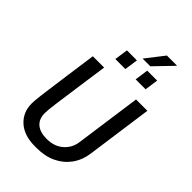

<svg xmlns="http://www.w3.org/2000/svg" viewBox="-300 -1153 1277 1277"><g transform="rotate(45 339.0 -514.0)"><path d="M287.8 10Q185.8 10 128.2 -41.9Q70.8 -93.8 70.8 -177Q70.8 -188 72.4 -207.9Q74 -227.8 77.4 -255.4Q80.8 -283 85.6 -318.1Q90.5 -353.2 96.1 -394.8Q101.8 -436.2 108.1 -483Q114.5 -529.8 121.8 -580.9Q129 -632 136.5 -686H242.8Q228 -581.5 217.1 -504.9Q206.2 -428.2 198.8 -374.2Q191.2 -320.2 186.4 -284.6Q181.5 -249 179.6 -227.1Q177.8 -205.2 177.8 -191.5Q177.8 -137.8 211.4 -108.9Q245 -80 308.2 -80Q378.5 -80 424.2 -119.5Q470 -159 478 -221.2L543 -686H649.5L584.5 -219.2Q574.8 -148.8 537.2 -97.2Q499.8 -45.8 440.5 -17.9Q381.2 10 303.8 10ZM381.5 -909.2 481.5 -1037.8H575.8L575 -1034.8L454 -909.2ZM255.5 -778.8 269 -874H363.2L349.8 -778.8ZM446.5 -778.8 460 -874H553.5L540 -778.8Z"/></g></svg>

Font: Chivo Medium
Style: Italic
Weight: 500
Italic angle: -8.05°
Designer: Hector Gatti
Foundry: Omnibus-Type
Version: Version 2.002